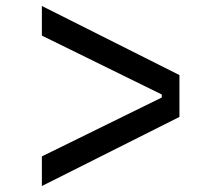

<svg xmlns="http://www.w3.org/2000/svg" viewBox="-20 -671 740 642"><path d="M120 -49V-148L521 -345V-355L120 -552V-651L580 -420V-280Z"/></svg>

Font: Martian Mono Light
Style: Regular
Weight: 300
Monospace: yes
Designer: Roman Shamin
Foundry: Evil Martians
Version: Version 1.000; ttfautohint (v1.8.4.7-5d5b)